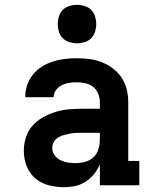

<svg xmlns="http://www.w3.org/2000/svg" viewBox="-20 -770 640 798"><path d="M245 8Q214 8 182.5 0Q151 -8 126.5 -29Q102 -50 90.5 -80.5Q79 -111 79 -143Q79 -171 87.5 -198.5Q96 -226 114.5 -247Q133 -268 158 -282Q183 -296 210 -304.5Q237 -313 265 -315.5Q293 -318 321 -318H395V-344Q395 -362 388.5 -379.5Q382 -397 367.5 -408.5Q353 -420 335 -424Q317 -428 299 -428Q283 -428 267 -425.5Q251 -423 237 -416Q223 -409 213 -396Q203 -383 203 -367V-366H85V-369Q85 -394 93.5 -418Q102 -442 118 -461.5Q134 -481 155.5 -494Q177 -507 200.5 -514.5Q224 -522 249 -525Q274 -528 299 -528Q326 -528 352.5 -524.5Q379 -521 404 -511Q429 -501 450.5 -484.5Q472 -468 486.5 -445.5Q501 -423 507 -397Q513 -371 513 -344V-101H559V0H395V-87Q386 -65 371 -46.5Q356 -28 336 -15Q316 -2 292.5 3Q269 8 245 8ZM295 -92Q315 -92 334.5 -97.5Q354 -103 368.5 -116.5Q383 -130 389 -149.5Q395 -169 395 -189V-218H321Q308 -218 295.5 -217.5Q283 -217 270 -214.5Q257 -212 244.5 -208.5Q232 -205 221 -198Q210 -191 203.5 -179.5Q197 -168 197 -155Q197 -139 207 -125Q217 -111 231.5 -104Q246 -97 262.5 -94.5Q279 -92 295 -92ZM300 -590Q284 -590 268 -595Q252 -600 241 -611Q230 -622 225 -638Q220 -654 220 -670Q220 -686 225 -702Q230 -718 241 -729Q252 -740 268 -745Q284 -750 300 -750Q316 -750 332 -745Q348 -740 359 -729Q370 -718 375 -702Q380 -686 380 -670Q380 -654 375 -638Q370 -622 359 -611Q348 -600 332 -595Q316 -590 300 -590Z"/></svg>

Font: Iosevka HT Extended
Style: Bold
Weight: 700
Width: 7
Monospace: yes
Designer: Belleve Invis
Foundry: Belleve Invis
Version: Version 32.3.0; ttfautohint (v1.8.4)